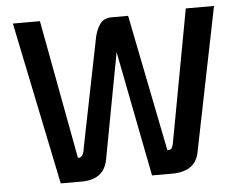

<svg xmlns="http://www.w3.org/2000/svg" viewBox="-50 -753 1024 813"><g transform="rotate(-5 462.0 -346.0)"><path d="M148 -692 258 -101Q272 -101 278 -112Q284 -123 286 -141L376 -589Q383 -632 401.5 -658Q420 -684 458 -682H522L638 -101Q653 -99 658.5 -111Q664 -123 666 -140L768 -692H888L765 -84Q757 -39 726 -19Q695 1 644 0H564L460 -533L376 -84Q360 1 263 0H176L33 -692Z"/></g></svg>

Font: Panefresco 750wt
Style: Regular
Weight: 750
Foundry: Campivisivi & Chank Co
Version: Version 1.000